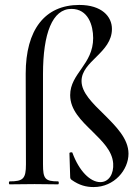

<svg xmlns="http://www.w3.org/2000/svg" viewBox="-20 -746 567 777"><path d="M359 11C443 11 500 -59 500 -124C500 -185 449 -235 401 -283C355 -328 310 -371 310 -418C310 -499 433 -532 433 -629C433 -679 392 -726 301 -726C161 -726 84 -625 84 -448L85 -81C85 -23 74 -12 19 -12C15 -12 15 0 19 0C46 0 83 -1 120 -1C153 -1 182 0 215 0C219 0 219 -12 215 -12C162 -12 154 -23 154 -81V-446C154 -611 192 -710 269 -710C337 -710 357 -643 357 -592C357 -485 264 -449 264 -361C264 -301 309 -258 353 -215C393 -175 434 -137 438 -85C441 -43 421 -9 386 -9C345 -9 300 -54 273 -128C272 -131 261 -130 261 -126L264 -30C264 -24 266 -21 270 -18C301 4 329 11 359 11Z"/></svg>

Font: Cormorant Infant Book
Style: Regular
Weight: 500
Designer: Christian Thalmann (Catharsis Fonts)
Version: Version 1.000;PS 002.000;hotconv 1.0.88;makeotf.lib2.5.64775